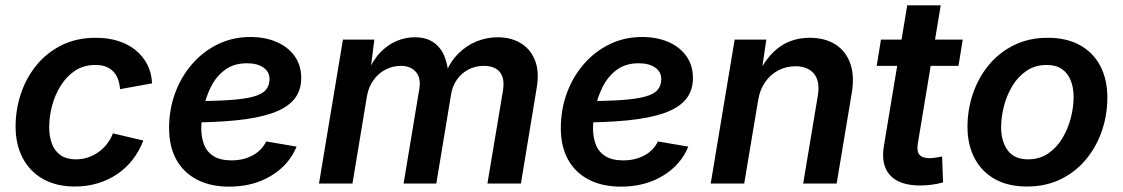

<svg xmlns="http://www.w3.org/2000/svg" viewBox="-20 -696 4258 728"><path d="M264.2 11.2Q193.8 11.2 143.6 -17.1Q93.3 -45.4 66.2 -96.7Q39.1 -147.9 39.1 -216.3Q39.1 -280.3 59.1 -340.3Q79.1 -400.4 117.9 -448.2Q156.7 -496.1 213.4 -524.4Q270 -552.7 343.3 -552.7Q389.6 -552.7 427.7 -540.8Q465.8 -528.8 493.9 -506.1Q522 -483.4 538.3 -451.7Q554.7 -419.9 556.6 -379.9L435.1 -357.9Q433.6 -379.4 427.2 -396.2Q420.9 -413.1 409.4 -425Q397.9 -437 381.1 -443.4Q364.3 -449.7 341.8 -449.7Q297.4 -449.7 264.6 -428Q231.9 -406.2 210 -370.8Q188 -335.4 177.2 -294.2Q166.5 -252.9 166.5 -213.9Q166.5 -178.2 177 -150.6Q187.5 -123 210 -107.4Q232.4 -91.8 268.1 -91.8Q292 -91.8 313.7 -99.1Q335.4 -106.4 353.5 -119.4Q371.6 -132.3 385.7 -150.4Q399.9 -168.5 408.2 -190.4L523.4 -163.1Q507.8 -122.6 482.7 -90.3Q457.5 -58.1 424.1 -35.6Q390.6 -13.2 350.3 -1Q310.1 11.2 264.2 11.2Z M849.1 11.7Q778.3 11.7 727.1 -14.9Q675.8 -41.5 648.4 -91.1Q621.1 -140.6 621.1 -210Q621.1 -280.3 643.8 -342.5Q666.5 -404.8 708.3 -452.9Q750 -501 806.2 -528.3Q862.3 -555.7 929.2 -555.7Q985.4 -555.7 1028.8 -536.9Q1072.3 -518.1 1097.2 -483.2Q1122.1 -448.2 1122.1 -400.4Q1122.1 -351.1 1094.2 -318.4Q1066.4 -285.6 1011 -266.6Q955.6 -247.6 873 -239.5Q790.5 -231.4 680.7 -231.4L694.8 -312.5Q787.1 -312.5 846.9 -316.4Q906.7 -320.3 940.4 -329.6Q974.1 -338.9 988 -355.2Q1002 -371.6 1002 -396Q1002 -423.8 978.8 -439.9Q955.6 -456.1 916.5 -456.1Q866.2 -456.1 832.8 -430.9Q799.3 -405.8 779.8 -366.7Q760.3 -327.6 751.7 -285.2Q743.2 -242.7 743.2 -208.5Q743.2 -174.8 753.9 -147.2Q764.6 -119.6 790 -103.8Q815.4 -87.9 857.9 -87.9Q903.3 -87.9 938.2 -106.9Q973.1 -126 989.3 -159.7L1104.5 -140.1Q1076.7 -71.3 1008.5 -29.8Q940.4 11.7 849.1 11.7Z M1189.5 0 1280.3 -545.9H1399.4L1382.8 -414.6L1373 -418.5Q1393.1 -467.3 1421.9 -497.1Q1450.7 -526.9 1484.4 -540.8Q1518.1 -554.7 1552.2 -554.7Q1594.2 -554.7 1621.8 -536.6Q1649.4 -518.6 1664.1 -485.1Q1678.7 -451.7 1680.7 -404.3L1667 -412.6Q1686 -460.9 1717.5 -492.4Q1749 -523.9 1787.6 -539.3Q1826.2 -554.7 1866.7 -554.7Q1917.5 -554.7 1954.6 -532.2Q1991.7 -509.8 2008.5 -467.3Q2025.4 -424.8 2015.1 -363.8L1955.1 0H1828.1L1887.2 -353Q1892.6 -387.2 1884 -407.7Q1875.5 -428.2 1857.4 -437.3Q1839.4 -446.3 1814.9 -446.3Q1782.2 -446.3 1755.6 -432.1Q1729 -418 1712.2 -393.6Q1695.3 -369.1 1690.4 -338.4L1634.3 0H1510.3L1569.8 -358.4Q1577.1 -400.9 1556.6 -423.6Q1536.1 -446.3 1499.5 -446.3Q1469.7 -446.3 1442.6 -432.6Q1415.5 -418.9 1396.5 -392.8Q1377.4 -366.7 1371.1 -330.1L1316.4 0Z M2334.5 11.7Q2263.7 11.7 2212.4 -14.9Q2161.1 -41.5 2133.8 -91.1Q2106.4 -140.6 2106.4 -210Q2106.4 -280.3 2129.2 -342.5Q2151.9 -404.8 2193.6 -452.9Q2235.4 -501 2291.5 -528.3Q2347.7 -555.7 2414.6 -555.7Q2470.7 -555.7 2514.2 -536.9Q2557.6 -518.1 2582.5 -483.2Q2607.4 -448.2 2607.4 -400.4Q2607.4 -351.1 2579.6 -318.4Q2551.8 -285.6 2496.3 -266.6Q2440.9 -247.6 2358.4 -239.5Q2275.9 -231.4 2166 -231.4L2180.2 -312.5Q2272.5 -312.5 2332.3 -316.4Q2392.1 -320.3 2425.8 -329.6Q2459.5 -338.9 2473.4 -355.2Q2487.3 -371.6 2487.3 -396Q2487.3 -423.8 2464.1 -439.9Q2440.9 -456.1 2401.9 -456.1Q2351.6 -456.1 2318.1 -430.9Q2284.7 -405.8 2265.1 -366.7Q2245.6 -327.6 2237.1 -285.2Q2228.5 -242.7 2228.5 -208.5Q2228.5 -174.8 2239.3 -147.2Q2250 -119.6 2275.4 -103.8Q2300.8 -87.9 2343.3 -87.9Q2388.7 -87.9 2423.6 -106.9Q2458.5 -126 2474.6 -159.7L2589.8 -140.1Q2562 -71.3 2493.9 -29.8Q2425.8 11.7 2334.5 11.7Z M2854.5 -315.4 2801.8 0H2674.8L2765.6 -545.9H2885.7L2865.7 -411.1L2854.5 -415Q2888.7 -484.9 2937 -518.8Q2985.4 -552.7 3049.8 -552.7Q3107.9 -552.7 3147.5 -527.6Q3187 -502.4 3203.9 -455.6Q3220.7 -408.7 3209.5 -342.8L3152.3 0H3025.4L3080.6 -331.5Q3090.3 -387.2 3066.7 -416Q3043 -444.8 2996.1 -444.8Q2960.9 -444.8 2931.2 -429.2Q2901.4 -413.6 2881.1 -384.5Q2860.8 -355.5 2854.5 -315.4Z M3630.4 -545.9 3614.3 -446.3H3304.2L3320.3 -545.9ZM3419.9 -675.8H3546.9L3460.4 -153.8Q3455.1 -123.5 3465.8 -109.9Q3476.6 -96.2 3505.4 -96.2Q3513.7 -96.2 3528.3 -98.4Q3543 -100.6 3552.2 -102.5L3555.7 -4.4Q3534.7 1.5 3512.5 4.4Q3490.2 7.3 3469.2 7.3Q3390.1 7.3 3354.7 -31.7Q3319.3 -70.8 3331.5 -143.1Z M3874 11.2Q3802.7 11.2 3752.4 -16.8Q3702.1 -44.9 3675.3 -95.9Q3648.4 -147 3648.4 -215.3Q3648.4 -280.8 3669.2 -341.3Q3689.9 -401.9 3729.2 -449.5Q3768.6 -497.1 3825 -524.9Q3881.3 -552.7 3952.6 -552.7Q4023.9 -552.7 4074.5 -524.9Q4125 -497.1 4151.9 -446Q4178.7 -395 4178.7 -326.2Q4178.7 -260.3 4158 -199.7Q4137.2 -139.2 4097.7 -91.6Q4058.1 -43.9 4001.7 -16.4Q3945.3 11.2 3874 11.2ZM3877.9 -91.8Q3921.9 -91.8 3954.6 -114.3Q3987.3 -136.7 4008.5 -172.4Q4029.8 -208 4040.3 -249.3Q4050.8 -290.5 4050.8 -328.1Q4050.8 -363.8 4039.8 -391.1Q4028.8 -418.5 4006.3 -434.1Q3983.9 -449.7 3948.7 -449.7Q3904.8 -449.7 3872.1 -427.5Q3839.4 -405.3 3818.1 -369.6Q3796.9 -334 3786.4 -292.7Q3775.9 -251.5 3775.9 -213.4Q3775.9 -160.2 3800.8 -126Q3825.7 -91.8 3877.9 -91.8Z"/></svg>

Font: Inter SemiBold
Style: Italic
Weight: 600
Italic angle: -9.3988°
Designer: Rasmus Andersson
Foundry: rsms
Version: Version 4.001;git-66647c0bb